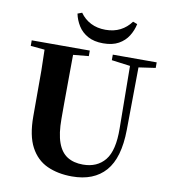

<svg xmlns="http://www.w3.org/2000/svg" viewBox="-102 -1052 1034 1159"><g transform="rotate(10 414.5 -472.0)"><path d="M417 20Q331 20 265 -10Q199 -40 162 -109.5Q125 -179 125 -297V-406Q125 -490 125 -576Q124 -641 122 -705L36 -713V-747H392V-713L297 -704Q296 -641 296 -577Q295 -492 295 -406V-312Q295 -221 315 -166Q335 -111 374 -86.5Q413 -62 470 -62Q557 -62 605 -121Q653 -180 651 -316L647 -698L533 -713V-747H802V-713L699 -698L695 -314Q693 -142 622 -61Q551 20 417 20ZM280 -954 307 -964Q333 -927 372.5 -907Q412 -887 463 -887Q514 -887 553 -907Q592 -927 619 -964L646 -954Q638 -915 616.5 -880.5Q595 -846 557.5 -825Q520 -804 463 -804Q407 -804 369 -825Q331 -846 309.5 -880.5Q288 -915 280 -954Z"/></g></svg>

Font: Early Summer Mincho Heavy
Style: Regular
Weight: 900
Designer: GuiWonder
Version: Version 1.002